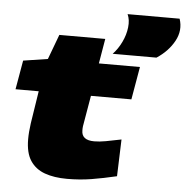

<svg xmlns="http://www.w3.org/2000/svg" viewBox="-55 -845 878 908"><g transform="rotate(5 384.0 -390.5)"><path d="M537 -198 531 -23Q467 -8 412 1Q357 10 296 10Q235 10 190.5 -6Q146 -22 121.5 -59Q97 -96 97 -161Q97 -178 98.5 -197Q100 -216 103 -237L127 -391H17L41 -529L157 -547L201 -665H419L399 -547H594L567 -391H375L350 -245Q349 -239 349 -234Q349 -229 349 -224Q349 -178 409 -178Q434 -178 463.5 -183.5Q493 -189 537 -198ZM460 -598Q484 -623 501 -658Q518 -693 522 -729Q526 -765 514 -791H761Q779 -737 751 -685.5Q723 -634 668 -598Z"/></g></svg>

Font: Georama ExtraExtended ExtraBold
Style: Italic
Weight: 800
Width: 8
Italic angle: -9°
Designer: Jean-Baptiste Levee
Foundry: Production Type
Version: Version 1.000